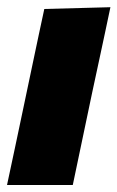

<svg xmlns="http://www.w3.org/2000/svg" viewBox="-21 -526 334 546"><path d="M-1 0Q10 -52.5 20.8 -102.2Q31.5 -152 44.5 -214.5L55 -264.5Q66 -317 74.5 -357.2Q83 -397.5 90.2 -431.5Q97.5 -465.5 105 -500.5L293 -505.5Q285.5 -469.5 278 -434.5Q270.5 -399.5 261.8 -358.8Q253 -318 241.5 -264.5L231 -214.5Q218 -152.5 207.5 -102.5Q197 -52.5 186 0Z"/></svg>

Font: Commissioner ExtraBold
Style: Italic
Weight: 800
Italic angle: -12°
Designer: Kostas Bartsokas
Foundry: Kostas Bartsokas
Version: Version 1.000; ttfautohint (v1.8.3)